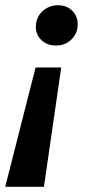

<svg xmlns="http://www.w3.org/2000/svg" viewBox="-39 -560 337 734"><path d="M-19 154 97 -302H195L129 154ZM175 -386Q141 -386 119.5 -406.5Q98 -427 98 -457Q98 -481 109 -499.5Q120 -518 139.5 -529Q159 -540 182 -540Q216 -540 237 -519Q258 -498 258 -468Q258 -433 234.5 -409.5Q211 -386 175 -386Z"/></svg>

Font: MOST Montserrat SemiBold
Style: Italic
Weight: 600
Italic angle: -11.3°
Designer: Julieta Ulanovsky
Foundry: Julieta Ulanovsky
Version: Version 8.000;March 11, 2024;FontCreator 15.0.0.2926 64-bit